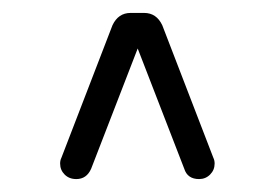

<svg xmlns="http://www.w3.org/2000/svg" viewBox="-20 -692 425 297"><path d="M121 -431Q114 -415 98 -415Q87 -415 80 -422Q73 -429 73 -439Q73 -444 75 -448L154 -653Q163 -672 182 -672H203Q222 -672 231 -653L310 -448Q312 -444 312 -439Q312 -429 305 -422Q298 -415 288 -415Q270 -415 265 -431L193 -617Z"/></svg>

Font: Jura
Style: Regular
Weight: 400
Designer: Daniel Johnson, Alexei Vanyashin
Foundry: Daniel Johnson
Version: Version 5.103